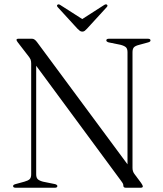

<svg xmlns="http://www.w3.org/2000/svg" viewBox="-20 -882 766 902"><path d="M249.5 -8Q249.5 0 237.5 0H54Q41.5 0 41.5 -8Q41.5 -14 52.5 -17L94.5 -28.5Q112.5 -33.5 119.5 -40.5Q126.5 -47.5 126.5 -63.5V-584Q126.5 -594.5 123.8 -602Q121 -609.5 109.5 -623.5L64 -682.5Q57.5 -691 57.5 -694.5Q57.5 -700 66.5 -700H131Q142.5 -700 154.5 -683.5L579 -110V-636.5Q579 -652.5 572 -659.5Q565 -666.5 546.5 -671.5L490 -683Q479.5 -686.5 479.5 -692Q479.5 -700 491.5 -700H675Q687 -700 687 -692Q687 -686 676.5 -683L634.5 -671.5Q616 -667 609.2 -659.8Q602.5 -652.5 602.5 -636.5V-93Q602.5 -77 611 -65.5L643 -22.5Q651 -11 651 -6.5Q651 0 640.5 0H571.5Q559.5 0 559.5 -9.5Q559.5 -15 557.5 -19.2Q555.5 -23.5 548 -33.5L150 -573V-63.5Q150 -48 156.8 -40.8Q163.5 -33.5 182 -28.5L239 -17Q249.5 -13.5 249.5 -8ZM389 -747.5Q383 -741 378.2 -737.2Q373.5 -733.5 366.5 -733.5Q360 -733.5 355 -737.2Q350 -741 343.5 -747.5L251.5 -848Q244.5 -856 250.5 -860Q255.5 -864 264 -858L366.5 -792.5L468.5 -858Q477.5 -864 482.5 -860Q488 -855.5 481 -848Z"/></svg>

Font: Fraunces 72pt Light
Style: Regular
Weight: 300
Version: Version 1.000;[0bf87f6ff]